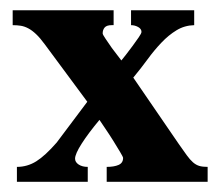

<svg xmlns="http://www.w3.org/2000/svg" viewBox="-20 -357 432 377"><path d="M181.6 -291.5Q181.6 -289.1 187.3 -280.8Q192.9 -272.5 199.7 -262.7Q208 -251.5 218.3 -238.3Q220.7 -241.2 227.1 -249.3Q233.4 -257.3 240.2 -266.6Q247.1 -275.9 252.4 -283.7Q257.8 -291.5 257.8 -294.4Q257.8 -300.3 251.2 -304Q244.6 -307.6 237.3 -307.6V-336.9H361.3V-307.6Q342.3 -307.1 326.7 -297.6Q311 -288.1 296.9 -273.2Q282.7 -258.3 269.5 -240.2Q256.3 -222.2 241.7 -204.6L331.1 -74.2Q340.3 -61 346.7 -52.2Q353 -43.5 358.9 -38.3Q364.7 -33.2 371.3 -31.2Q377.9 -29.3 387.7 -29.3V0H189.5V-29.3Q204.1 -29.3 212.9 -33.2Q221.7 -37.1 221.7 -46.9Q221.7 -48.8 215.8 -58.6Q210 -68.4 202.4 -80.6Q194.8 -92.8 187 -104.2Q179.2 -115.7 175.3 -121.6Q153.3 -95.2 140.4 -75Q127.4 -54.7 127.4 -45.4Q127.4 -38.6 134.5 -33.9Q141.6 -29.3 152.3 -29.3V0H13.2V-29.3Q33.7 -29.3 51.3 -40.3Q68.8 -51.3 91.3 -77.1L151.4 -157.2L67.9 -270Q58.6 -282.7 50.8 -290Q43 -297.4 35.6 -301.3Q28.3 -305.2 21 -306.4Q13.7 -307.6 4.9 -307.6V-336.9H203.1V-307.6H199.2Q189.5 -307.6 185.5 -303Q181.6 -298.3 181.6 -291.5Z"/></svg>

Font: Scheherazade
Style: Bold
Weight: 700
Version: Version 2.100 (build 932/914)